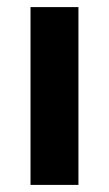

<svg xmlns="http://www.w3.org/2000/svg" viewBox="-20 -521 306 541"><path d="M66 0V-501H201V0Z"/></svg>

Font: DM Sans 17pt
Style: Bold
Weight: 700
Version: Version 4.004;gftools[0.9.30]